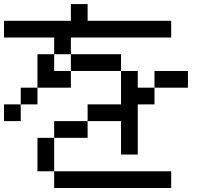

<svg xmlns="http://www.w3.org/2000/svg" viewBox="-20 -937 1040 957"><path d="M0 -333.3V-416.7H83.3V-333.3ZM0 -750V-833.3H333.3V-916.7H416.7V-833.3H833.3V-750H333.3V-666.7H250V-750ZM750 -416.7H666.7V-166.7H583.3V-333.3H416.7V-416.7H583.3V-583.3H666.7V-500H750ZM750 -500V-583.3H916.7V-500ZM166.7 -83.3V-250H250V-83.3ZM166.7 -416.7H83.3V-500H166.7ZM166.7 -500V-666.7H250V-583.3H333.3V-500ZM333.3 -583.3V-666.7H583.3V-583.3ZM833.3 -83.3V0H250V-83.3ZM250 -250V-333.3H416.7V-250Z"/></svg>

Font: GalmuriMono11 Regular
Style: Regular
Weight: 400
Designer: Lee Minseo (quiple)
Version: Version 2.399;hotconv 1.1.1;makeotfexe 2.6.0 DEVELOPMENT